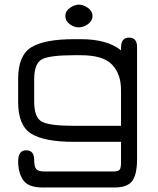

<svg xmlns="http://www.w3.org/2000/svg" viewBox="-20 -622 694 842"><path d="M385.7 -551.8Q385.7 -530.3 365.7 -516.1Q345.7 -502 325.2 -502Q304.7 -502 285.6 -516.1Q266.6 -530.3 266.6 -551.8Q266.6 -573.2 286.6 -587.4Q306.6 -601.6 326.2 -601.6Q345.7 -601.6 365.7 -587.4Q385.7 -573.2 385.7 -551.8ZM581.1 75.2Q581.1 142.6 560.1 171.4Q539.1 200.2 482.4 200.2H167Q103.5 200.2 81.5 167.5Q59.6 134.8 59.6 85.9Q59.6 37.1 94.7 37.1Q129.9 37.1 129.9 79.1Q129.9 108.4 138.7 119.1Q147.5 129.9 173.8 129.9H475.6Q498 129.9 504.4 122.6Q510.7 115.2 510.7 90.8V0H303.7Q174.8 0 117.2 -35.6Q59.6 -71.3 59.6 -173.8V-276.4Q59.6 -378.9 117.2 -414.6Q174.8 -450.2 305.7 -450.2H334Q450.2 -450.2 510.7 -401.4V-413.1Q510.7 -457 545.9 -457Q581.1 -457 581.1 -416ZM303.7 -70.3H510.7V-227.5Q510.7 -296.9 471.7 -338.4Q432.6 -379.9 334 -379.9H305.7Q197.3 -379.9 163.6 -361.8Q129.9 -343.8 129.9 -273.4V-176.8Q129.9 -106.4 163.6 -88.4Q197.3 -70.3 303.7 -70.3Z"/></svg>

Font: Jura
Style: DemiBold
Weight: 600
Version: Version 2.5